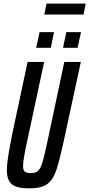

<svg xmlns="http://www.w3.org/2000/svg" viewBox="-20 -1029 492 1057"><path d="M18 -91Q18 -125 25.5 -172Q33 -219 49 -299L132 -688H223L130 -254Q107 -149 107 -115Q107 -92 116.5 -84Q126 -76 149 -76Q176 -76 189.5 -88.5Q203 -101 213.5 -134.5Q224 -168 242 -254L334 -688H425L341 -299Q310 -153 291.5 -96.5Q273 -40 240.5 -16Q208 8 140 8Q73 8 45.5 -14.5Q18 -37 18 -91ZM179 -766 198 -852H277L260 -766ZM327 -766 345 -852H426L407 -766ZM224 -949 236 -1009H452L440 -949Z"/></svg>

Font: Saira Ultra Condensed SemiBold
Style: Italic
Weight: 600
Width: 1
Italic angle: -12°
Designer: Hector Gatti with collaboration of the Omnibus-Type team
Foundry: Omnibus-Type
Version: Version 1.001; ttfautohint (v1.8)